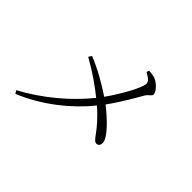

<svg xmlns="http://www.w3.org/2000/svg" viewBox="-146 -1009 1291 1291"><g transform="rotate(45 500.0 -363.0)"><path d="M728 -138C748 -138 755 -155 755 -172C755 -220 658 -312 585 -368C648 -455 708 -561 726 -593C744 -624 766 -626 766 -644C766 -668 736 -701 704 -720C683 -732 659 -734 632 -736L625 -718C661 -697 681 -684 681 -659C681 -623 609 -492 542 -398C472 -445 388 -495 290 -535L276 -512C370 -460 448 -404 509 -355C401 -221 255 -99 92 -11L106 10C285 -63 443 -191 549 -322C687 -202 692 -138 728 -138Z"/></g></svg>

Font: Source Han Serif CN Light
Style: Regular
Weight: 300
Designer: Ryoko NISHIZUKA 西塚涼子 (kana & ideographs); Frank Grießhammer (Latin, Greek & Cyrillic); Wenlong ZHANG 张文龙 (bopomofo); San
Foundry: Adobe
Version: Version 2.003;hotconv 1.1.1;makeotfexe 2.6.0